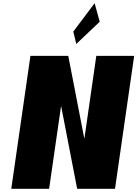

<svg xmlns="http://www.w3.org/2000/svg" viewBox="-20 -1172 853 1192"><path d="M435.1 -976 453.6 -899 599 -1037 567.5 -1152ZM358.8 -512H359.8L459 0H694L812.9 -825H577.9L504.1 -313H503.1L403.9 -825H168.9L50 0H285Z"/></svg>

Font: Blink
Style: WideObl
Weight: 400
Designer: Mew Too
Foundry: Cannot Into Space Fonts
Version: Version 001.000